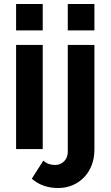

<svg xmlns="http://www.w3.org/2000/svg" viewBox="-20 -750 556 966"><path d="M195 -730H61V-597H195ZM455 -730H321V-597H455ZM195 -524H61V0H195ZM403 142Q428 116 441.5 80.5Q455 45 455 4V-524H321V14Q321 43 302.5 61.5Q284 80 257 80Q240 80 224.5 74.5Q209 69 198 58L140 149Q193 196 273 196Q311 196 344.5 182Q378 168 403 142Z"/></svg>

Font: RT Raleway Bold
Style: Regular
Weight: 400
Designer: Matt McInerney, Pablo Impallari, Rodrigo Fuenzalida — Edited by Milan Moffatt in April 2016
Foundry: Matt McInerney, Pablo Impallari, Rodrigo Fuenzalida — Edited by Milan Moffatt in April 2016
Version: Version 3.001